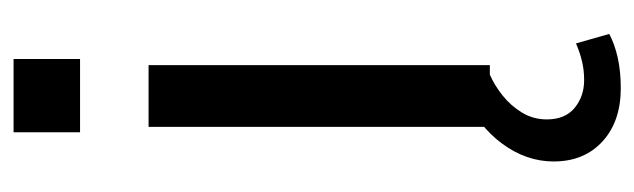

<svg xmlns="http://www.w3.org/2000/svg" viewBox="-346 -396 935 283"><g transform="rotate(-90 121.5 -254.5)"><path d="M76 0V-503H167V0ZM68 -604V-702H176V-604ZM133 193Q84 193 54.5 166Q25 139 25 94Q25 54 51 18.5Q77 -17 122 -37L153 0Q137 7 122 19Q107 31 97 47.5Q87 64 87 84Q87 111 104 125Q121 139 145 139Q159 139 172 136Q185 133 199 127L213 176Q198 184 178 188.5Q158 193 133 193Z"/></g></svg>

Font: Mulish ExtraLight Medium
Style: Regular
Weight: 500
Version: Version 3.603